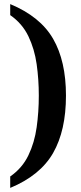

<svg xmlns="http://www.w3.org/2000/svg" viewBox="-20 -786 396 940"><path d="M30 78Q89 37 119 -25.5Q149 -88 159.5 -163Q170 -238 170 -318Q170 -397 159.5 -471.5Q149 -546 119 -608.5Q89 -671 30 -712V-766Q177 -705 240 -596Q303 -487 303 -318Q303 -147 240 -37Q177 73 30 134Z"/></svg>

Font: Noto Serif Myanmar SemiCondensed SemiBold
Style: Regular
Weight: 600
Width: 4
Designer: Ben Mitchell and the Monotype Design Team
Foundry: Monotype Imaging Inc.
Version: Version 2.106; ttfautohint (v1.8.4.7-5d5b)